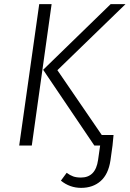

<svg xmlns="http://www.w3.org/2000/svg" viewBox="-20 -705 628 930"><path d="M230 -685 134 0H73L170 -685ZM473 -51H530L525 0L515 72Q505 139 467.5 172Q430 205 373 205Q318 205 275 170L303 132Q319 144 334.5 149.5Q350 155 372 155Q443 155 455 70L465 0H437L189 -367L516 -685H588L258 -365Z"/></svg>

Font: FiraGO Light
Style: Italic
Weight: 300
Italic angle: -8°
Designer: bBox Type GmbH
Foundry: bBox Type GmbH
Version: Version 1.001